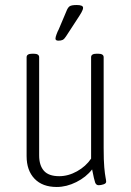

<svg xmlns="http://www.w3.org/2000/svg" viewBox="-20 -738 523 765"><path d="M206 7Q149 7 117.5 -26Q86 -59 86 -116V-510Q86 -524 109 -524H114Q136 -524 136 -510V-119Q136 -79 155 -57.5Q174 -36 216 -36Q252 -36 287 -55.5Q322 -75 343 -106V-510Q343 -524 365 -524H371Q393 -524 393 -510V-149Q393 -98 395.5 -71Q398 -44 400.5 -31.5Q403 -19 403 -14Q403 -7 392.5 -3.5Q382 0 373 0Q363 0 359 -11Q355 -22 347 -63Q323 -32 284 -12.5Q245 7 206 7ZM213 -576Q201 -576 201 -584Q201 -590 205.5 -602Q210 -614 214 -621L244 -692Q250 -708 257.5 -713Q265 -718 286 -718Q311 -718 311 -707Q311 -700 304.5 -688.5Q298 -677 286 -659L243 -593Q236 -582 229.5 -579Q223 -576 213 -576Z"/></svg>

Font: Asap Condensed ExtraLight
Style: Regular
Weight: 200
Width: 3
Designer: Pablo Cosgaya
Foundry: Omnibus-Type
Version: Version 3.001; ttfautohint (v1.8.4.7-5d5b)